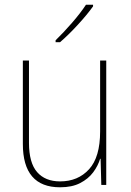

<svg xmlns="http://www.w3.org/2000/svg" viewBox="-20 -785 556 815"><path d="M431 -528V0H410L407 -111H405Q396 -81 375.5 -53.5Q355 -26 320.5 -8Q286 10 235 10Q77 10 77 -174V-528H103V-179Q103 -94 137.5 -54.5Q172 -15 235 -15Q311 -15 358 -66.5Q405 -118 405 -227V-528ZM375 -758Q350 -723 310.5 -680Q271 -637 235 -606H216V-614Q250 -647 286 -688.5Q322 -730 345 -765H375Z"/></svg>

Font: Noto Sans Bengali SemiCondensed Thin
Style: Regular
Weight: 100
Width: 4
Designer: Joana Ranito - Universal Thirst; Jelle Bosma - Monotype Design Team
Foundry: Universal Thirst ehf.
Version: Version 3.000; ttfautohint (v1.8.4.7-5d5b)